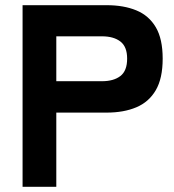

<svg xmlns="http://www.w3.org/2000/svg" viewBox="-20 -720 672 740"><path d="M67 0V-700H391Q457 -700 505.5 -680Q554 -660 580.5 -615Q607 -570 607 -494Q607 -418 580.5 -372.5Q554 -327 505.5 -306.5Q457 -286 391 -286H197V0ZM197 -407H373Q418 -407 444 -427Q470 -447 470 -494Q470 -540 444 -560Q418 -580 373 -580H197Z"/></svg>

Font: Zen Kaku Gothic New Black
Style: Regular
Weight: 900
Designer: Yoshimichi Ohira
Foundry: Positype
Version: Version 1.001